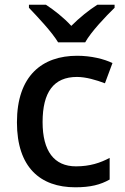

<svg xmlns="http://www.w3.org/2000/svg" viewBox="-20 -786 530 816"><path d="M227 -606H342C367 -651 429 -716 467 -753V-766H394C359 -744 319 -712 283 -676C250 -712 210 -743 175 -766H103V-753C139 -715 200 -651 227 -606ZM300 10C365 10 407 -1 446 -23V-115C407 -94 362 -79 303 -79C210 -79 161 -144 161 -267C161 -394 208 -459 307 -459C345 -459 389 -446 426 -432L458 -518C423 -535 368 -549 308 -549C160 -549 52 -465 52 -266C52 -75 151 10 300 10Z"/></svg>

Font: Noto Sans Bassa Vah Medium
Style: Regular
Weight: 500
Designer: Monotype Design Team
Foundry: Monotype Imaging Inc.
Version: Version 2.002